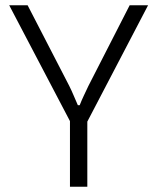

<svg xmlns="http://www.w3.org/2000/svg" viewBox="-20 -710 599 730"><path d="M543 -690 308 -240H251L15 -690H85L243 -384Q252 -366 260 -347Q268 -328 276 -310H283Q290 -328 299 -347Q308 -366 316 -383L473 -690ZM312 -291V0H246V-291Z"/></svg>

Font: Exo 2 Light
Style: Regular
Weight: 300
Designer: Natanael Gama
Foundry: Natanael Gama
Version: Version 2.010